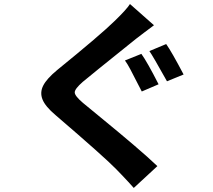

<svg xmlns="http://www.w3.org/2000/svg" viewBox="-20 -841 1040 937"><path d="M589.8 -545.9 669.9 -578.1Q698.2 -539.1 753.9 -429.7L671.9 -394.5Q668 -401.4 648.9 -439Q629.9 -476.6 616.2 -502.4Q602.5 -528.3 589.8 -545.9ZM709 -591.8 791 -626Q817.4 -588.9 876 -477.5L794.9 -444.3Q724.6 -570.3 709 -591.8ZM614.3 -821.3 731.4 -717.8Q714.8 -706.1 685.1 -683.1Q655.3 -660.2 643.6 -651.4Q411.1 -464.8 383.8 -441.4Q344.7 -407.2 344.7 -390.1Q344.7 -373 384.8 -338.9Q402.3 -324.2 483.4 -257.8Q564.5 -191.4 634.3 -131.8Q704.1 -72.3 748 -30.3L632.8 76.2Q621.1 62.5 606.4 46.9Q591.8 31.2 574.2 12.7Q556.6 -5.9 546.9 -15.6Q493.2 -71.3 251 -279.3Q201.2 -321.3 187.5 -355.5Q173.8 -389.6 190.9 -423.3Q208 -457 258.8 -499Q472.7 -672.9 539.1 -738.3Q597.7 -794.9 614.3 -821.3Z"/></svg>

Font: GenEi Gothic M Regular
Style: Bold
Weight: 700
Designer: o_tamon (Modified); [Source Han Sans]
Ryoko NISHIZUKA  (kana & ideographs); Paul D. Hunt (Latin, Greek & Cyrillic); Wenl
Version: Version 1.1a;Original Version 1.004